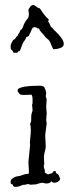

<svg xmlns="http://www.w3.org/2000/svg" viewBox="-20 -813 280 769"><path d="M99.6 -243.2Q103.5 -278.3 103.5 -292.5Q103.5 -306.6 100.6 -316.4Q105.5 -326.2 105 -336.4Q104.5 -346.7 106 -354.5Q107.4 -362.3 108.9 -365.7Q110.4 -369.1 110.4 -373L108.4 -393.6Q110.4 -396.5 110.4 -402.3V-417Q110.4 -426.8 106.4 -433.6H100.6L75.2 -432.6Q67.4 -432.6 58.6 -435.5Q56.6 -441.4 53.7 -442.9Q50.8 -444.3 50.8 -449.2Q50.8 -454.1 51.8 -456.1Q68.4 -469.7 135.7 -469.7Q148.4 -469.7 153.3 -467.3Q158.2 -464.8 161.6 -454.6Q165 -444.3 165 -439.5L163.1 -427.7L167 -415L165 -386.7L167 -358.4L165 -332L167 -318.4L161.1 -272.5L163.1 -228.5Q163.1 -219.7 161.1 -212.4Q159.2 -205.1 157.2 -195.3Q155.3 -185.5 156.2 -174.8Q157.2 -164.1 157.2 -157.7Q157.2 -151.4 156.2 -151.4Q155.3 -151.4 155.3 -146.5Q155.3 -141.6 158.2 -135.3Q161.1 -128.9 159.2 -122.1Q170.9 -114.3 171.9 -114.3L190.4 -120.1Q190.4 -127.9 201.2 -127.9Q204.1 -127.9 203.6 -124Q203.1 -120.1 207 -118.2Q210.9 -116.2 213.4 -113.8Q215.8 -111.3 217.3 -106Q218.8 -100.6 220.7 -96.7Q219.7 -89.8 212.4 -85.4Q205.1 -81.1 197.8 -81.1Q190.4 -81.1 186.5 -86.9Q178.7 -78.1 168.5 -78.1Q158.2 -78.1 151.4 -81.1Q142.6 -81.1 122.1 -74.2H116.2L103.5 -73.2Q97.7 -73.2 93.8 -76.2Q80.1 -72.3 70.3 -72.3Q54.7 -64.5 43 -64.5Q31.2 -64.5 31.2 -74.2Q22.5 -74.2 22.5 -83Q22.5 -91.8 27.3 -95.7Q38.1 -105.5 50.3 -106.9Q62.5 -108.4 71.3 -112.3Q80.1 -116.2 85.9 -116.2Q91.8 -116.2 95.7 -118.2V-127.9L93.8 -164.1L100.6 -231.4ZM95.7 -758.8 93.8 -771.5Q93.8 -776.4 100.1 -784.7Q106.4 -793 112.3 -793Q118.2 -793 124.5 -787.1Q130.9 -781.2 139.6 -779.3Q164.1 -742.2 173.8 -737.3L174.8 -733.4Q174.8 -729.5 172.9 -725.6Q177.7 -722.7 183.6 -706.1Q188.5 -703.1 191.4 -699.2Q195.3 -693.4 205.6 -684.1Q215.8 -674.8 225.6 -661.6Q235.4 -648.4 235.4 -637.2Q235.4 -626 222.7 -621.1Q210 -616.2 199.2 -616.2H193.4Q188.5 -624 185.5 -632.8Q182.6 -641.6 178.7 -647.9Q174.8 -654.3 169.4 -657.7Q164.1 -661.1 159.2 -668Q154.3 -674.8 147 -682.1Q139.6 -689.5 135.7 -699.2H133.8Q129.9 -698.2 127.4 -701.2Q125 -704.1 117.7 -704.1Q110.4 -704.1 106.4 -693.4Q102.5 -682.6 97.7 -674.8Q96.7 -668.9 92.8 -667.5Q88.9 -666 85 -664.1Q84 -657.2 78.6 -650.9Q73.2 -644.5 70.8 -638.7Q68.4 -632.8 64.5 -621.6Q60.5 -610.4 58.6 -608.4H54.7Q50.8 -603.5 49.8 -602.5Q48.8 -601.6 40.5 -601.6Q32.2 -601.6 32.7 -604Q33.2 -606.4 30.3 -609.9Q27.3 -613.3 24.9 -614.7Q22.5 -616.2 22.5 -627Q22.5 -637.7 33.2 -653.3L39.1 -656.2Q42 -659.2 44.4 -663.6Q46.9 -668 51.8 -670.9Q51.8 -675.8 55.2 -679.2Q58.6 -682.6 62.5 -693.4L66.4 -695.3Q71.3 -701.2 73.2 -708.5Q75.2 -715.8 80.6 -724.6Q85.9 -733.4 90.8 -738.8Q95.7 -744.1 95.7 -758.8Z"/></svg>

Font: Mountains of Christmas
Style: Regular
Weight: 400
Designer: Crystal Kluge
Foundry: Font Diner, Inc DBA Tart Workshop
Version: Version 1.002